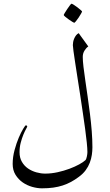

<svg xmlns="http://www.w3.org/2000/svg" viewBox="-20 -882 602 1050"><path d="M485.4 -76.7Q485.4 -56.2 482.2 -34.7Q479 -13.2 470.9 8.1Q462.9 29.3 448.5 48.8Q434.1 68.4 412.1 84.5Q390.1 101.1 368.4 112.8Q346.7 124.5 322.8 132.3Q298.8 140.1 271.2 144Q243.7 147.9 209.5 147.9Q184.1 147.9 155.8 139.9Q127.4 131.8 104 115.5Q80.6 99.1 64.9 74Q49.3 48.8 49.3 14.6Q49.3 -23.4 59.6 -61.3Q69.8 -99.1 82.5 -128.9Q95.2 -158.7 106.7 -177.5Q118.2 -196.3 120.6 -196.3Q128.9 -196.3 128.9 -189.9Q128.9 -188 122.3 -176.3Q115.7 -164.6 107.9 -145.8Q100.1 -127 93.5 -102.3Q86.9 -77.6 86.9 -49.3Q86.9 -19 99.9 3.2Q112.8 25.4 133.5 39.6Q154.3 53.7 179 60.5Q203.6 67.4 227.1 67.4Q260.7 67.4 295.2 59.8Q329.6 52.2 359.6 41Q389.6 29.8 412.8 17.1Q436 4.4 447.3 -6.3Q449.7 -8.8 451.7 -14.2Q453.6 -19.5 455.1 -26.4Q456.5 -33.2 457.3 -39.8Q458 -46.4 458 -50.3Q458 -69.3 454.6 -102.5Q451.2 -135.7 445.6 -177.2Q439.9 -218.8 432.9 -265.9Q425.8 -313 418.9 -359.9Q411.1 -410.2 403.8 -456.8Q396.5 -503.4 390.9 -540.5Q385.3 -577.6 381.8 -602.8Q378.4 -627.9 378.4 -635.3Q378.4 -643.1 380.1 -652.6Q381.8 -662.1 386 -671.6Q390.1 -681.2 396.2 -689Q402.3 -696.8 410.6 -700.7Q411.1 -699.2 419.4 -688Q427.7 -676.8 437.5 -663.1L462.9 -627.9Q452.1 -621.1 442.4 -605.7Q432.6 -590.3 432.6 -570.8Q432.6 -549.8 436.5 -516.6Q440.4 -483.4 446.5 -442.1Q452.6 -400.9 459.2 -354.2Q465.8 -307.6 471.9 -259.8Q478 -211.9 481.7 -164.8Q485.4 -117.7 485.4 -76.7ZM428.7 -819.3Q428.7 -816.9 423.1 -807.1Q417.5 -797.4 410.2 -786.1Q402.8 -774.9 395.5 -766.1Q388.2 -757.3 385.7 -757.3Q384.3 -757.3 375.2 -762.9Q366.2 -768.6 355.7 -775.9Q345.2 -783.2 336.9 -790.3Q328.6 -797.4 328.6 -799.8Q328.6 -802.2 334.7 -812Q340.8 -821.8 348.1 -833Q355.5 -844.2 362.3 -853Q369.1 -861.8 371.1 -861.8Q373.5 -861.8 383.1 -856Q392.6 -850.1 402.8 -842.3Q413.1 -834.5 420.9 -827.6Q428.7 -820.8 428.7 -819.3Z"/></svg>

Font: Kitab
Style: Regular
Weight: 400
Designer: SIL International
Foundry: Khaled Hosny
Version: Version 1.000